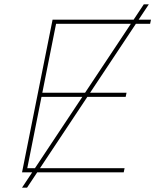

<svg xmlns="http://www.w3.org/2000/svg" viewBox="-20 -790 712 880"><path d="M81 70 639 -770H662L104 70ZM81 0 221 -700H672L668 -681H237L105 -19H551L547 0ZM165 -346 169 -365H560L556 -346Z"/></svg>

Font: Montserrat Thin Thin
Style: Italic
Weight: 250
Italic angle: -11.3°
Version: Version 9.000